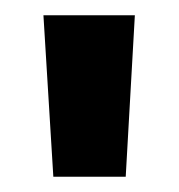

<svg xmlns="http://www.w3.org/2000/svg" viewBox="-20 -818 235 252"><path d="M157 -798 145 -586H50L37 -798Z"/></svg>

Font: MSTAGE SemiBold
Style: Regular
Weight: 600
Designer: Ninad Kale (Devanagari), Jonny Pinhorn (Latin)
Foundry: Indian Type Foundry
Version: 4.004